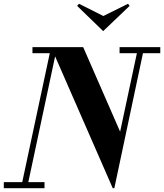

<svg xmlns="http://www.w3.org/2000/svg" viewBox="-50 -998 870 1018"><path d="M-29.8 0V-32.2H67.9L213.9 -715.8H122.1V-748H391.1L586.9 -299.8L675.8 -715.8H584V-748H799.8V-715.8H708L556.2 0H547.9L242.2 -699.2L100.1 -32.2H186V0ZM358.9 -966.8 369.1 -978 498 -913.1 628.9 -978 637.2 -966.8 497.1 -833Z"/></svg>

Font: Fin Serif Display
Style: Italic
Weight: 400
Italic angle: -12°
Designer: J. Blake Harris
Version: Version 1.006;FEAKit 1.0